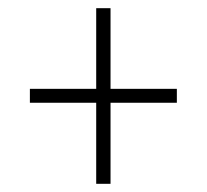

<svg xmlns="http://www.w3.org/2000/svg" viewBox="-20 -592 505 469"><path d="M215 -143H250V-341H412V-375H250V-572H215V-375H53V-341H215Z"/></svg>

Font: Noto Serif Thai Condensed ExtraLight
Style: Regular
Weight: 200
Width: 3
Designer: Monotype Design Team
Foundry: Monotype Imaging Inc.
Version: Version 2.002